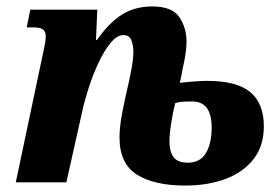

<svg xmlns="http://www.w3.org/2000/svg" viewBox="-20 -566 868 596"><path d="M555 10Q459 10 405 -24Q351 -58 351 -139Q351 -163 355 -190.5Q359 -218 370 -267Q383 -323 388.5 -354Q394 -385 394 -406Q394 -424 388 -440.5Q382 -457 363 -457Q343 -457 323 -432.5Q303 -408 285.5 -370.5Q268 -333 255 -292.5Q242 -252 235 -219L186 0H29L113 -398Q116 -411 119 -426.5Q122 -442 122 -453Q122 -468 113.5 -474.5Q105 -481 83 -481H63L74 -536H282L278 -442H281Q319 -496 359 -521Q399 -546 453 -546Q514 -546 536.5 -513Q559 -480 559 -436Q559 -418 555.5 -396Q552 -374 547 -353Q545 -342 543 -331Q541 -320 538 -309Q565 -312 587.5 -313.5Q610 -315 622 -315Q715 -315 757 -280Q799 -245 799 -174Q799 -113 767 -72Q735 -31 680 -10.5Q625 10 555 10ZM563 -61Q601 -61 619 -90.5Q637 -120 637 -170Q637 -251 577 -251Q556 -251 544.5 -250Q533 -249 524 -246Q517 -220 511.5 -184.5Q506 -149 506 -127Q506 -96 518.5 -78.5Q531 -61 563 -61Z"/></svg>

Font: Noto Serif Condensed ExtraBold
Style: Italic
Weight: 800
Width: 3
Italic angle: -12°
Designer: Monotype Design Team
Foundry: Monotype Imaging Inc.
Version: Version 2.014; ttfautohint (v1.8.4.7-5d5b)